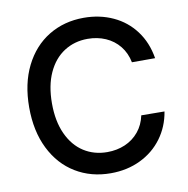

<svg xmlns="http://www.w3.org/2000/svg" viewBox="-81 -796 865 884"><g transform="rotate(-10 351.5 -353.5)"><path d="M368.2 -618.2Q306.6 -618.2 258.3 -587.2Q210 -556.2 182.6 -496.6Q155.3 -437 155.3 -353.5Q155.3 -270 182.9 -210.2Q210.4 -150.4 258.5 -119.6Q306.6 -88.9 368.2 -88.9Q413.1 -88.9 451.2 -105.2Q489.3 -121.6 515.4 -153.1Q541.5 -184.6 550.8 -228.5L659.2 -227.5Q647.9 -158.2 608.2 -104.2Q568.4 -50.3 506.1 -20.3Q443.8 9.8 367.2 9.8Q274.9 9.8 202.6 -34.2Q130.4 -78.1 89.6 -160.4Q48.8 -242.7 48.8 -353.5Q48.8 -464.4 89.8 -546.6Q130.9 -628.9 203.1 -672.9Q275.4 -716.8 367.2 -716.8Q441.9 -716.8 503.9 -688.2Q565.9 -659.7 606.4 -605.5Q647 -551.3 659.2 -476.6H550.8Q542 -521 516.1 -553Q490.2 -585 451.9 -601.6Q413.6 -618.2 368.2 -618.2Z"/></g></svg>

Font: Pretendard JP Medium
Style: Regular
Weight: 500
Designer: Base glyphs from Inter by Rasmus Andersson; Hangeul glyphs from Noto Sans CJK(Source Han Sans) by Jang Soo-young and Kan
Foundry: Kil Hyung-jin
Version: Version 1.309